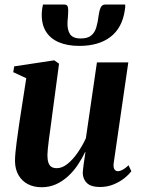

<svg xmlns="http://www.w3.org/2000/svg" viewBox="-20 -794 608 826"><path d="M159 11.5Q125.5 11.5 100 -1.8Q74.5 -15 59.8 -40.2Q45 -65.5 44.5 -101Q44.5 -116.5 46.5 -138.2Q48.5 -160 51.8 -184.5Q55 -209 58.5 -232.2Q62 -255.5 64.5 -274L93 -457.5L37 -483.5L41 -508.5L213.5 -534.5L234 -520L202.5 -284Q200 -264 196.8 -240.8Q193.5 -217.5 190.5 -195Q187.5 -172.5 185.8 -154.5Q184 -136.5 184 -127Q184 -107.5 188 -95Q192 -82.5 200.8 -76.5Q209.5 -70.5 224.5 -70.5Q247.5 -70.5 270.8 -89.2Q294 -108 314.5 -137.8Q335 -167.5 349.5 -199.5L397 -525.5H532L469 -91.5Q467 -74 472.2 -65.8Q477.5 -57.5 487 -57.5Q496 -57.5 507.5 -63.5Q519 -69.5 533 -83L545 -57.5Q534.5 -43 514.8 -27.2Q495 -11.5 468.2 -0.5Q441.5 10.5 410 10.5Q372 10.5 354.5 -6Q337 -22.5 336 -49Q336 -53 337 -63.2Q338 -73.5 339.8 -86.8Q341.5 -100 343.8 -114Q346 -128 347.5 -139.5L346 -140Q332.5 -111 314.2 -84Q296 -57 272.5 -35.5Q249 -14 220.8 -1.2Q192.5 11.5 159 11.5ZM256.5 -774.5Q269.5 -774.5 272 -763.8Q274.5 -753 273 -735.5Q273 -728.5 272 -718.5Q271 -708.5 270.5 -701.5Q268.5 -667 280.8 -647.8Q293 -628.5 327 -628.5Q356.5 -628.5 372 -641Q387.5 -653.5 394.2 -676Q401 -698.5 404.5 -728.5Q407 -748 413 -761.2Q419 -774.5 433 -774.5H518.5Q519 -769.5 518.8 -764Q518.5 -758.5 517 -750.5Q506 -674 455.2 -635.2Q404.5 -596.5 321 -596.5Q269 -596.5 231.8 -612.8Q194.5 -629 175.8 -661.5Q157 -694 160 -743Q160.5 -751 161.8 -758.8Q163 -766.5 165 -774.5Z"/></svg>

Font: Merriweather 96pt
Style: Bold Italic
Weight: 700
Italic angle: -7.8°
Version: Version 2.101